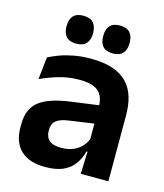

<svg xmlns="http://www.w3.org/2000/svg" viewBox="-105 -757 725 847"><g transform="rotate(15 258.0 -333.0)"><path d="M340 0 344.5 -120 341 -131V-284.5L340.5 -306.5Q340.5 -354.5 314.2 -377Q288 -399.5 228.5 -399.5Q178 -399.5 133.8 -386.2Q89.5 -373 52 -355.5L63 -457.5Q85 -469 113.2 -479.2Q141.5 -489.5 176.5 -496Q211.5 -502.5 252 -502.5Q312 -502.5 353.5 -488.2Q395 -474 419.8 -447.5Q444.5 -421 455.5 -384.2Q466.5 -347.5 466.5 -303V0ZM179.5 11.5Q106.5 11.5 68.2 -25Q30 -61.5 30 -129V-143Q30 -214.5 74 -248.8Q118 -283 213.5 -296L352.5 -315L360 -232.5L232 -214Q190 -208.5 172.2 -194Q154.5 -179.5 154.5 -151.5V-146.5Q154.5 -119 171.8 -103.8Q189 -88.5 226 -88.5Q259 -88.5 282.5 -99Q306 -109.5 321.2 -126.8Q336.5 -144 343 -165.5L361 -102H339Q331 -70.5 313.2 -44.8Q295.5 -19 263.5 -3.8Q231.5 11.5 179.5 11.5ZM171 -549.5Q141 -549.5 126 -565.8Q111 -582 111 -611.5V-615Q111 -644.5 126 -660.8Q141 -677 171 -677Q202.5 -677 217.2 -660.8Q232 -644.5 232 -615V-611.5Q232 -582 217.2 -565.8Q202.5 -549.5 171 -549.5ZM338.5 -549.5Q308 -549.5 293.2 -565.8Q278.5 -582 278.5 -611.5V-615Q278.5 -644.5 293.2 -660.8Q308 -677 338.5 -677Q369 -677 384 -660.8Q399 -644.5 399 -615V-611.5Q399 -582 384 -565.8Q369 -549.5 338.5 -549.5Z"/></g></svg>

Font: Anek Latin SemiBold
Style: Regular
Weight: 600
Designer: Yesha Goshar
Foundry: Ek Type
Version: Version 1.003